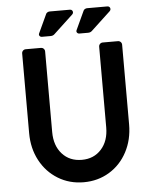

<svg xmlns="http://www.w3.org/2000/svg" viewBox="-60 -953 811 1016"><g transform="rotate(-5 345.0 -445.0)"><path d="M78 -271V-694Q78 -703 84 -709Q90 -715 99 -715H179Q188 -715 194 -709Q200 -703 200 -694V-266Q200 -194 239.5 -150Q279 -106 344 -106Q408 -106 447.5 -150Q487 -194 487 -266V-694Q487 -703 493 -709Q499 -715 508 -715H588Q597 -715 603 -709Q609 -703 609 -694V-271Q609 -190 574.5 -125Q540 -60 479.5 -23.5Q419 13 344 13Q268 13 207.5 -24Q147 -61 112.5 -125.5Q78 -190 78 -271ZM177 -793 222 -890Q224 -896 230 -899.5Q236 -903 242 -903H350Q357 -903 361 -898.5Q365 -894 365 -888Q365 -882 360 -877L257 -781Q249 -773 236 -773H190Q182 -773 177.5 -779Q173 -785 177 -793ZM376 -793 421 -890Q423 -896 429 -899.5Q435 -903 441 -903H549Q556 -903 560 -898.5Q564 -894 564 -888Q564 -882 559 -877L456 -781Q448 -773 435 -773H389Q381 -773 376.5 -779Q372 -785 376 -793Z"/></g></svg>

Font: Miriam Libre
Style: Bold
Weight: 700
Designer: Michal Sahar
Foundry: Hagilda
Version: Version 1.001